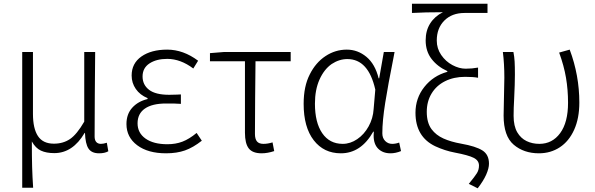

<svg xmlns="http://www.w3.org/2000/svg" viewBox="-20 -815 3214 1037"><path d="M100 -534H158V-200Q158 -121 185 -80Q212 -39 271 -39Q321 -39 358 -64Q395 -89 435 -158V-534H494Q494 -446 492 -300L491 -78Q491 -58 500 -48Q509 -38 525 -38Q538 -38 557 -44L565 2Q546 13 515 13Q475 13 458 -12.5Q441 -38 439 -97H437Q373 12 273 12Q230 12 201 -1.5Q172 -15 152 -51Q152 35 153.5 86.5Q155 138 159 199H100Z M663 -145Q663 -199 694.5 -233.5Q726 -268 777 -280V-285Q736 -302 713.5 -334.5Q691 -367 691 -407Q691 -473 744 -510Q797 -547 883 -547Q970 -547 1050 -487L1024 -445Q955 -497 883 -497Q825 -497 787.5 -472.5Q750 -448 750 -402Q750 -357 785 -330Q820 -303 894 -303L936 -304L957 -305V-254Q927 -256 916 -256H877Q802 -256 762.5 -228.5Q723 -201 723 -149Q723 -97 766 -66.5Q809 -36 884 -36Q929 -36 965.5 -50Q1002 -64 1042 -97L1070 -55Q1023 -18 979 -2.5Q935 13 877 13Q779 13 721 -30.5Q663 -74 663 -145Z M1303 -98V-484H1114V-528L1188 -534H1550V-484H1360L1358 -286Q1357 -221 1357 -92Q1357 -64 1368 -51Q1379 -38 1403 -38Q1426 -38 1452 -46L1461 1Q1425 13 1393 13Q1344 13 1323.5 -13.5Q1303 -40 1303 -98Z M1620 -254Q1620 -349 1653 -413Q1685 -477 1738 -512Q1791 -547 1853 -547Q1912 -547 1959 -508Q2006 -469 2025 -392H2028L2053 -534H2111L2105 -502Q2076 -357 2060.5 -259.5Q2045 -162 2045 -95Q2045 -69 2060.5 -53.5Q2076 -38 2098 -38Q2117 -38 2136 -45L2146 1Q2117 13 2089 13Q2048 13 2023 -11.5Q1998 -36 1998 -83Q1998 -97 1999 -104H1996Q1930 13 1821 13Q1729 13 1674.5 -57.5Q1620 -128 1620 -254ZM1998 -226 2007 -331Q1970 -496 1856 -496Q1812 -496 1771 -469Q1730 -440 1705.5 -385Q1681 -330 1681 -255Q1681 -153 1720.5 -95.5Q1760 -38 1831 -38Q1872 -38 1909.5 -63.5Q1947 -89 1971 -132.5Q1995 -176 1998 -226Z M2567 79Q2567 52 2538.5 37.5Q2510 23 2436 9Q2383 -1 2331 -25Q2224 -76 2224 -206Q2224 -285 2272 -345.5Q2320 -406 2396 -427V-431Q2343 -455 2311 -496.5Q2279 -538 2279 -597Q2279 -650 2303.5 -688.5Q2328 -727 2372 -749Q2275 -749 2205 -745V-795H2613V-745H2489Q2421 -745 2380 -704Q2339 -663 2339 -596Q2339 -553 2363 -518Q2387 -483 2423.5 -463.5Q2460 -444 2495 -444Q2530 -444 2562 -450V-395Q2537 -400 2492 -400Q2431 -400 2384 -376.5Q2337 -353 2311 -310Q2285 -267 2285 -211Q2285 -152 2311 -117Q2335 -85 2375 -67Q2415 -49 2471 -39Q2550 -25 2585.5 -2.5Q2621 20 2621 69Q2621 94 2606 128Q2591 162 2560 202L2512 178Q2545 138 2556 120Q2567 102 2567 79Z M2700 -191Q2700 -225 2702 -293Q2704 -361 2704 -395Q2704 -471 2696 -534H2753Q2758 -509 2759.5 -482.5Q2761 -456 2761 -412Q2761 -364 2757 -282Q2754 -231 2754 -189Q2754 -134 2774 -100Q2793 -68 2824 -53Q2855 -38 2893 -38Q2963 -38 3005.5 -96Q3048 -154 3048 -260Q3048 -330 3037 -395Q3026 -460 3000 -531L3057 -547Q3109 -408 3109 -261Q3109 -176 3081 -114Q3053 -52 3003.5 -19.5Q2954 13 2891 13Q2809 13 2754.5 -33.5Q2700 -80 2700 -191Z"/></svg>

Font: Merged Yaku Han JP Light
Style: Regular
Weight: 300
Designer: Ryoko NISHIZUKA 西塚涼子 (kana, bopomofo & ideographs); Paul D. Hunt (Latin, Greek & Cyrillic); Sandoll Communications 산돌커뮤니
Foundry: Adobe
Version: Version 2.004